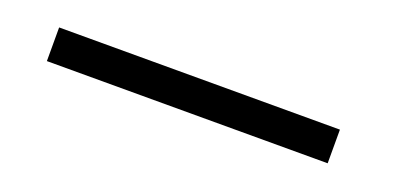

<svg xmlns="http://www.w3.org/2000/svg" viewBox="-17 -49 636 311"><g transform="rotate(20 300.5 107.0)"><path d="M538 78H54V136H538Z"/></g></svg>

Font: Bluebird
Style: LiNrw
Weight: 300
Designer: Jasper
Foundry: Cannot Into Space Fonts
Version: Version 0.98